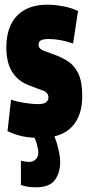

<svg xmlns="http://www.w3.org/2000/svg" viewBox="-20 -577 376 817"><path d="M12 -19 27 -153Q48 -145 82.5 -139.5Q117 -134 143 -134Q166 -134 176 -142Q186 -150 186 -162Q186 -184 161 -192.5Q136 -201 103 -214Q56 -232 31.5 -271.5Q7 -311 7 -375Q7 -463 52.5 -510Q98 -557 181 -557Q216 -557 252.5 -549.5Q289 -542 312 -530L291 -392Q236 -411 186 -411Q167 -411 155.5 -406Q144 -401 144 -387Q144 -370 164 -362Q184 -354 215 -343Q243 -333 269.5 -316Q296 -299 313 -264.5Q330 -230 330 -168Q330 -83 285 -36.5Q240 10 151 10Q109 10 76 3Q43 -4 12 -19ZM69 107Q92 112 105 112Q120 112 131.5 101.5Q143 91 143 72Q143 58 136.5 35Q130 12 119 -5H208Q214 8 220.5 28.5Q227 49 231.5 71.5Q236 94 236 112Q236 158 213.5 189Q191 220 132 220Q116 220 101 218Q86 216 69 210Z"/></svg>

Font: Georama ExtraCondensed ExtraBold
Style: Regular
Weight: 800
Width: 2
Designer: Jean-Baptiste Levee
Foundry: Production Type
Version: Version 1.000